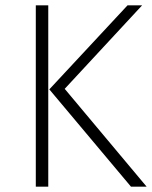

<svg xmlns="http://www.w3.org/2000/svg" viewBox="-20 -704 573 724"><path d="M162 0H115V-684H162ZM224 -369 533 0H474L166 -367L461 -684H516Z"/></svg>

Font: FiraGO ExtraLight
Style: Regular
Weight: 200
Designer: bBox Type
Foundry: bBox Type GmbH
Version: Version 1.001